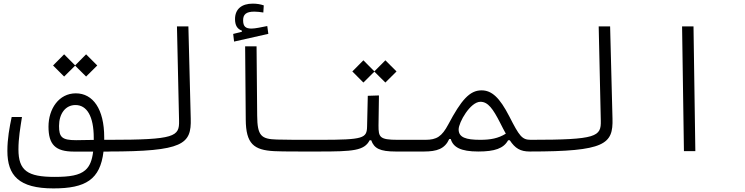

<svg xmlns="http://www.w3.org/2000/svg" viewBox="-20 -840 4142 1067"><path d="M276.9 207C456.5 207 536.6 157.7 555.2 2.4H579.1C617.7 2.4 628.9 -2.9 628.9 -33.7C628.9 -56.6 622.1 -63 586.4 -63H559.1C559.1 -67.9 559.1 -72.3 559.1 -77.1C559.1 -233.9 496.6 -321.3 401.4 -321.3C307.1 -321.3 249.5 -234.9 249.5 -136.2C249.5 -36.6 287.6 2.4 390.6 2.4H497.6C491.7 51.3 479 84 453.6 106C420.9 134.3 367.7 143.1 283.7 143.1C133.3 143.1 82.5 108.4 82.5 -9.8C82.5 -72.8 92.8 -129.4 102.1 -189.9H44.9C32.7 -132.3 21 -69.3 21 -1.5C21 135.3 84.5 207 276.9 207ZM501 -62.5C465.8 -61.5 430.2 -61 402.8 -61C323.7 -61 308.1 -78.1 308.1 -140.1C308.1 -207.5 343.3 -256.3 399.4 -256.3C462.4 -256.3 501 -194.8 501 -73.7C501 -69.8 501 -65.9 501 -62.5ZM458.5 -414.6 520.5 -476.1 458.5 -538.1 397.5 -476.6 336.4 -538.1 274.9 -476.1 336.4 -414.6 397.5 -475.1Z M580.1 2C1000.5 2 1043.9 -39.1 1040 -180.7L1026.9 -693.4H963.4L975.1 -169.4C977.1 -81.1 954.1 -63 585.9 -63C566.4 -63 552.7 -56.2 552.7 -31.2C552.7 -8.8 561 2 580.1 2Z M1752 2C1769 2 1778.3 -12.2 1778.3 -35.2C1778.3 -52.7 1770.5 -63 1757.8 -63C1739.7 -63 1723.1 -63 1707 -63C1631.3 -63 1573.7 -63 1519.5 -64.5C1431.2 -66.9 1410.2 -85 1409.2 -197.3L1405.8 -582.5H1342.3L1345.7 -175.3C1346.7 -41 1390.1 -5.9 1503.9 0C1562 2.4 1627.4 2 1697.3 2C1715.3 2 1733.4 2 1752 2ZM1280.8 -608.9 1471.2 -651.9 1465.3 -695.3C1435.1 -689.5 1399.4 -681.2 1377.9 -681.2C1344.7 -681.2 1331.1 -692.9 1331.1 -727.5C1331.1 -759.3 1347.2 -775.4 1393.6 -775.4C1411.1 -775.4 1426.8 -772.9 1443.4 -770.5L1445.8 -810.1C1427.2 -816.4 1408.2 -819.8 1384.3 -819.8C1323.7 -819.8 1286.1 -790 1286.1 -733.9C1286.1 -699.7 1298.3 -678.7 1324.2 -669.9V-663.6L1275.9 -651.4Z M1752 2C1941.4 2 2004.4 -2.4 2034.2 -60.5H2043C2059.1 -15.1 2091.3 2 2179.2 2H2337.9C2361.3 2 2377 -4.9 2377 -33.2C2377 -55.2 2368.7 -63 2343.8 -63H2190.4C2088.4 -63 2083.5 -78.1 2083.5 -142.6L2085.9 -309.6L2023.9 -307.6L2020 -137.7C2018.6 -71.8 2002 -63 1757.8 -63ZM2121.6 -381.3 2183.6 -442.9 2121.6 -504.9 2060.5 -443.4 1999.5 -504.9 1938 -442.9 1999.5 -381.3 2060.5 -441.9Z M2335 2C2408.7 2 2451.7 -12.7 2476.6 -67.4H2484.9C2498.5 -22 2540 2 2637.7 2C2729.5 2 2778.8 -15.1 2803.7 -60.5H2813C2842.3 -16.1 2871.1 2 2923.8 2C2947.3 2 2960 -2.4 2960 -32.2C2960 -57.1 2951.2 -63 2929.7 -63C2880.4 -63 2866.2 -84 2810.5 -192.9C2756.3 -298.3 2712.9 -337.9 2655.8 -337.9C2589.8 -337.9 2543 -283.7 2471.2 -148.4C2435.5 -81.5 2407.2 -63 2343.8 -63C2321.8 -63 2314.9 -49.8 2314.9 -31.7C2314.9 -7.8 2320.8 2 2335 2ZM2791 -97.2C2749 -70.8 2705.1 -63 2648.9 -63C2569.3 -63 2528.8 -76.2 2528.8 -120.6C2528.8 -160.2 2593.8 -274.4 2649.9 -274.4C2691.9 -274.4 2719.7 -235.4 2759.3 -157.7C2771 -134.8 2781.2 -114.3 2791 -97.2Z M2923.8 2C3344.2 2 3387.7 -39.1 3383.8 -180.7L3370.6 -693.4H3307.1L3318.8 -169.4C3320.8 -81.1 3297.9 -63 2929.7 -63C2910.2 -63 2896.5 -56.2 2896.5 -31.2C2896.5 -8.8 2904.8 2 2923.8 2Z M3780.8 0H3844.2L3834 -693.4H3770.5Z"/></svg>

Font: Cascadia Code PL Light
Style: Regular
Weight: 300
Monospace: yes
Designer: Aaron Bell
Foundry: Saja Typeworks
Version: Version 2404.023